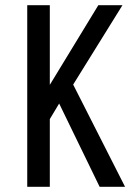

<svg xmlns="http://www.w3.org/2000/svg" viewBox="-20 -720 532 740"><path d="M364 0 208 -321 172 -261V0H85V-700H172V-393L359 -700H452L262 -394L462 0Z"/></svg>

Font: Share
Style: Regular
Weight: 400
Designer: Ralph du Carrois
Version: Version 1.002